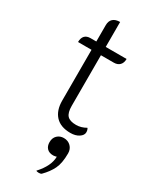

<svg xmlns="http://www.w3.org/2000/svg" viewBox="-239 -716 850 1060"><g transform="rotate(30 186.0 -186.0)"><path d="M128 -123V-447H42Q42 -473 54.5 -486.5Q67 -500 91 -500H128V-604Q128 -631 143.5 -645Q159 -659 188 -659V-500H321Q321 -475 307.5 -461Q294 -447 270 -447H188V-124Q188 -81 204.5 -63Q221 -45 261 -45Q293 -45 324 -63Q331 -53 331 -38Q331 -19 309.5 -5Q288 9 256 9Q193 9 160.5 -26Q128 -61 128 -123ZM257 160Q254 161 248 162.5Q242 164 236 164Q210 164 196 149.5Q182 135 182 110Q182 83 198.5 67Q215 51 240 51Q267 51 284.5 68.5Q302 86 302 113Q302 176 284 212.5Q266 249 233 282Q228 287 216 287Q203 287 198 283Q257 219 257 160Z"/></g></svg>

Font: K2D ExtraLight
Style: Regular
Weight: 275
Designer: Katatrad Aksorn Co.,Ltd.
Foundry: Cadson Demak Co.,Ltd.
Version: Version 1.000; ttfautohint (v1.6)